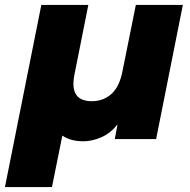

<svg xmlns="http://www.w3.org/2000/svg" viewBox="-51 -562 766 776"><path d="M-31 194 116 -542H306L250 -261Q228 -153 320 -153Q367 -153 399.5 -182.5Q432 -212 444 -274L498 -542H688L580 0H413L424 -59Q395 -23 358 -7Q321 9 286 9Q234 9 201 -14L159 194Z"/></svg>

Font: Montserrat ExtraBold
Style: Italic
Weight: 800
Italic angle: -11.3°
Designer: Julieta Ulanovsky
Foundry: Julieta Ulanovsky
Version: Version 9.000; ttfautohint (v1.8.4.7-5d5b)